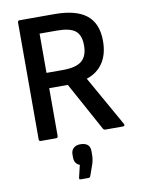

<svg xmlns="http://www.w3.org/2000/svg" viewBox="-96 -721 767 1026"><g transform="rotate(-10 287.0 -208.0)"><path d="M83 0Q73 0 73 -11V-644Q73 -655 83 -655H272Q389 -655 446 -609.5Q503 -564 503 -469Q503 -398 472 -351Q441 -304 383 -285V-284L536 -13Q542 0 528 0H434Q425 0 421 -7L277 -270H176V-11Q176 0 165 0ZM176 -353H265Q336 -353 367.5 -379Q399 -405 399 -463Q399 -519 369.5 -542.5Q340 -566 270 -566H176ZM257 239Q248 239 250 229L266 162Q237 151 237 117V100Q237 79 250.5 66.5Q264 54 287 54Q340 54 340 100V119Q340 145 332 170L310 232Q307 239 299 239Z"/></g></svg>

Font: Sofia Sans Extra Cond
Style: Bold
Weight: 700
Width: 1
Designer: Botio Nikoltchev, Ani Petrova
Foundry: lettersoup
Version: Version 4.100; ttfautohint (v1.8.3)